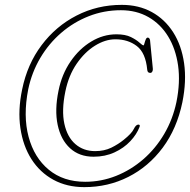

<svg xmlns="http://www.w3.org/2000/svg" viewBox="-20 -745 780 789"><path d="M326.5 24Q255 24 199.5 -6.2Q144 -36.5 109.2 -91Q74.5 -145.5 63.8 -218.8Q53 -292 71 -377.5Q92 -481 150.8 -559.2Q209.5 -637.5 294.8 -681.2Q380 -725 480.5 -725Q550 -725 603.8 -695.5Q657.5 -666 691.8 -612.2Q726 -558.5 736.5 -485.2Q747 -412 729.5 -325Q707 -216.5 648.8 -138.2Q590.5 -60 507.2 -18Q424 24 326.5 24ZM330 2Q396 2 457 -22.2Q518 -46.5 568.8 -90.5Q619.5 -134.5 654.8 -194.5Q690 -254.5 705 -325.5Q721.5 -407 711.8 -475.8Q702 -544.5 670.8 -595.5Q639.5 -646.5 590 -674.8Q540.5 -703 477 -703Q407.5 -703 345 -678.5Q282.5 -654 231.5 -610Q180.5 -566 145.5 -506.8Q110.5 -447.5 96 -378Q74.5 -268.5 97.5 -182.8Q120.5 -97 180.5 -47.5Q240.5 2 330 2ZM553.5 -223.5Q542 -193 515.5 -164.8Q489 -136.5 450.5 -118.8Q412 -101 364.5 -101Q306 -101 268 -135.8Q230 -170.5 217 -231.8Q204 -293 220.5 -372.5Q234 -440 269.8 -492.2Q305.5 -544.5 354.8 -574.2Q404 -604 458.5 -604Q495 -604 517.8 -592.8Q540.5 -581.5 553 -570Q565.5 -558.5 570 -558.5Q571.5 -558.5 573.5 -566.5Q575.5 -574.5 578.8 -582.5Q582 -590.5 587 -590.5Q594 -590.5 596.5 -580.5L608 -463.5Q609 -456.5 605.8 -450.8Q602.5 -445 597 -445.5Q586 -445.5 585 -458.5Q578.5 -528 542.2 -555.8Q506 -583.5 454 -583.5Q412.5 -583.5 370.2 -557.2Q328 -531 295 -483Q262 -435 248.5 -369Q232.5 -291 244.5 -236.2Q256.5 -181.5 289.8 -152.8Q323 -124 371 -124Q408.5 -124 437.5 -138.2Q466.5 -152.5 488.5 -170.5Q521 -196.5 529.8 -214.8Q538.5 -233 548.5 -233Q557 -233 553.5 -223.5Z"/></svg>

Font: Fraunces 144pt S100 Thin
Style: Italic
Weight: 100
Italic angle: -16°
Version: Version 1.000; ttfautohint (v1.8.3)